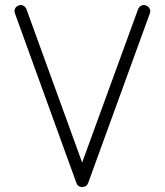

<svg xmlns="http://www.w3.org/2000/svg" viewBox="-20 -736 660 769"><path d="M309 13Q292 13 286 -3L40 -682Q36 -692 40 -701Q44 -710 54 -714Q64 -718 73 -713.5Q82 -709 86 -699L309 -85L533 -699Q537 -709 546 -713.5Q555 -718 565 -714Q575 -710 579.5 -701Q584 -692 580 -682L333 -3Q327 13 309 13Z"/></svg>

Font: Zen Kurenaido
Style: ARC
Weight: 400
Designer: Yoshimichi Ohira
Foundry: Positype
Version: Version 1.001